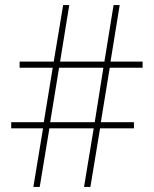

<svg xmlns="http://www.w3.org/2000/svg" viewBox="-20 -734 605 754"><path d="M411 -468H540V-492H414L450 -714H426L390 -492H216L252 -714H228L191 -492H57V-468H187L152 -254H24V-230H149L111 0H136L174 -230H348L310 0H335L373 -230H506V-254H376ZM177 -254 212 -468H386L352 -254Z"/></svg>

Font: Noto Sans Arabic SemCond Thin
Style: Regular
Weight: 100
Width: 4
Designer: Monotype Design Team, Nadine Chahine, Nizar Qandah and Khaled Hosny
Foundry: Monotype Imaging Inc.
Version: Version 2.012